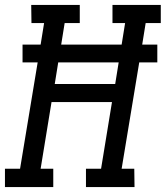

<svg xmlns="http://www.w3.org/2000/svg" viewBox="-30 -755 669 775"><path d="M-10 0V-74H51L122 -503H61V-575H134L148 -662H97L96 -735H292V-662H231L217 -575H461L475 -662H424V-735H619V-662H558L544 -575H605V-503H532L461 -74H512L513 0H317V-74H378L422 -343H178L134 -74H185V0ZM435 -416 449 -503H205L191 -416Z"/></svg>

Font: Iosevka Etoile
Style: Italic
Weight: 400
Italic angle: -9°
Designer: Belleve Invis
Foundry: Belleve Invis
Version: Version 22.1.2; ttfautohint (v1.8.4)